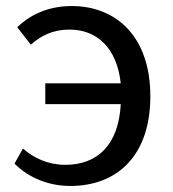

<svg xmlns="http://www.w3.org/2000/svg" viewBox="-20 -575 574 636"><path d="M28 -33C75 14 141 41 213 41C366 41 478 -57 478 -256C478 -459 360 -555 218 -555C134 -555 76 -522 37 -485L82 -427C115 -456 154 -477 210 -477C300 -477 367 -418 380 -299H130V-230H380C373 -95 303 -29 196 -29C140 -29 92 -51 56 -83Z"/></svg>

Font: GenEiGothic-pro-Regular
Style: Regular
Weight: 400
Designer: Ryoko NISHIZUKA (kana & ideographs); Paul D. Hunt (Latin, Greek & Cyrillic); Wenlong ZHANG (bopomofo); Sandoll Communica
Foundry: Adobe Systems Incorporated; o_tamon
Version: Version 1.000.140830